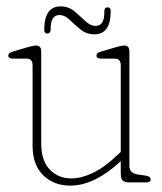

<svg xmlns="http://www.w3.org/2000/svg" viewBox="-20 -571 506 601"><path d="M82 -115V-366.5Q82 -387.5 63 -387.5H20.5Q6 -387.5 6 -397.5Q6 -405.5 20 -409.5L67.5 -423.5Q85 -428.5 92.5 -428.5Q109 -428.5 109 -410.5V-122.5Q109 -68.5 135.5 -40.5Q162 -12.5 203.5 -12.5Q234.5 -12.5 270.8 -29.8Q307 -47 348.5 -86.5L358 -95.5V-366.5Q358 -387.5 339 -387.5H296.5Q282 -387.5 282 -397.5Q282 -405.5 296 -409.5L343.5 -423.5Q361 -428.5 368.5 -428.5Q385 -428.5 385 -410.5V-52Q385 -28.5 411 -25L437.5 -21Q451.5 -19 451.5 -9Q451.5 0 437.5 0H385.5Q370 0 364 -6Q358 -12 358 -30V-66.5Q319 -30 279.2 -10Q239.5 10 199.5 10Q148.5 10 115.2 -22.5Q82 -55 82 -115ZM275.5 -463.5Q250.5 -463.5 232 -478.8Q213.5 -494 198 -509Q182.5 -524 166 -524Q138 -524 138.5 -479Q138.5 -466 128 -466Q118.5 -466 118.5 -477.5Q118.5 -551 169.5 -551Q194.5 -551 212.8 -535.8Q231 -520.5 246.8 -505.2Q262.5 -490 279.5 -490Q307.5 -490 306.5 -535Q306.5 -548 317 -548Q326.5 -548 326.5 -536Q326.5 -463.5 275.5 -463.5Z"/></svg>

Font: Fraunces 144pt S100 Thin
Style: Regular
Weight: 100
Version: Version 1.000; ttfautohint (v1.8.3)